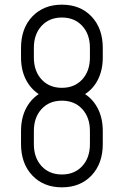

<svg xmlns="http://www.w3.org/2000/svg" viewBox="-20 -786 530 822"><path d="M245 16Q166.5 16 118.2 -35Q70 -86 70 -169V-225Q70 -283 93.5 -325.8Q117 -368.5 159 -391L160 -375Q117.5 -397 93.8 -439.8Q70 -482.5 70 -540V-581Q70 -664.5 118.2 -715.2Q166.5 -766 245 -766Q324 -766 372 -715.2Q420 -664.5 420 -581V-540Q420 -482.5 396.5 -439.8Q373 -397 330 -375L331 -391Q373 -368.5 396.5 -325.8Q420 -283 420 -225V-169Q420 -86 372 -35Q324 16 245 16ZM245 -39Q299 -39 332 -74.8Q365 -110.5 365 -169V-225Q365 -283.5 332 -319.2Q299 -355 245 -355Q191 -355 158 -319.2Q125 -283.5 125 -225V-169Q125 -110.5 158 -74.8Q191 -39 245 -39ZM245 -410Q299 -410 332 -445.8Q365 -481.5 365 -540V-581Q365 -639.5 332 -675.2Q299 -711 245 -711Q191 -711 158 -675.2Q125 -639.5 125 -581V-540Q125 -481.5 158 -445.8Q191 -410 245 -410Z"/></svg>

Font: Mohave Light Light
Style: Regular
Weight: 300
Version: Version 2.003